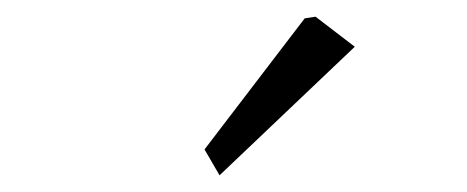

<svg xmlns="http://www.w3.org/2000/svg" viewBox="-20 -720 560 230"><path d="M405 -664 243 -510 225 -541 345 -698 358 -700Z"/></svg>

Font: Aref Ruqaa Ink
Style: Regular
Weight: 400
Designer: Abdullah Aref
Version: Version 1.005